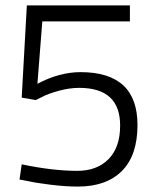

<svg xmlns="http://www.w3.org/2000/svg" viewBox="-20 -680 570 708"><path d="M79 -660H459V-601H136L118 -371Q199 -414 277 -414Q487 -414 487 -219Q487 -107 429.5 -49.5Q372 8 267 8Q223 8 169 1.5Q115 -5 84 -12L52 -18L60 -74Q175 -50 265 -50Q338 -50 380.5 -93.5Q423 -137 423 -217Q423 -356 272 -356Q236 -356 196 -345Q156 -334 134 -322L112 -311L60 -320Z"/></svg>

Font: TypoPRO Titillium Text
Style: 250 wt
Weight: 300
Designer: Accademia di Belle Arti di Urbino and others
Foundry: Accademia di Belle Arti di Urbino and others.
Version: Version 25.000